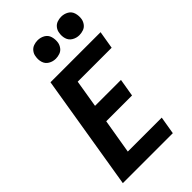

<svg xmlns="http://www.w3.org/2000/svg" viewBox="-285 -1060 1152 1152"><g transform="rotate(-45 290.5 -484.0)"><path d="M35 0H459L478 -113H190L227 -333H446L465 -446H245L274 -622H562L581 -735H156ZM479 -812Q496 -812 513.5 -818Q531 -824 542 -839Q553 -854 556 -871Q560 -896 553 -920Q546 -944 525 -956Q504 -968 479 -968Q462 -968 445 -962Q428 -956 416.5 -941Q405 -926 403 -909Q398 -884 405 -860.5Q412 -837 433 -824.5Q454 -812 479 -812ZM279 -812Q296 -812 313.5 -818Q331 -824 342 -839Q353 -854 356 -871Q360 -896 353 -920Q346 -944 325 -956Q304 -968 279 -968Q262 -968 245 -962Q228 -956 216.5 -941Q205 -926 203 -909Q198 -884 205 -860.5Q212 -837 233 -824.5Q254 -812 279 -812Z"/></g></svg>

Font: Iosevka Sparkle XBdObl
Style: Regular
Weight: 800
Italic angle: -9°
Designer: Belleve Invis
Foundry: Belleve Invis
Version: Version 4.5.0; ttfautohint (v1.8.3)